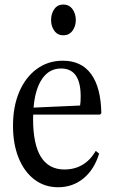

<svg xmlns="http://www.w3.org/2000/svg" viewBox="-20 -796 488 827"><path d="M230 10.5Q172 10.5 128.2 -22.8Q84.5 -56 60.2 -115.8Q36 -175.5 36 -254Q36 -337.5 63 -400.5Q90 -463.5 138.5 -499Q187 -534.5 251 -534.5Q330.5 -534.5 372.5 -477Q414.5 -419.5 416.5 -308.5L411 -302.5H123Q122.5 -293 122.5 -283.5Q122.5 -66 257.5 -66Q345.5 -66 392.5 -146L407 -134.5Q386 -65.5 339.5 -27.5Q293 10.5 230 10.5ZM243 -501Q192.5 -501 162 -457.2Q131.5 -413.5 124.5 -332.5L325 -341.5Q327.5 -354 327.5 -381Q327.5 -501 243 -501ZM252.5 -644Q228 -644 214 -663.5Q200 -683 200 -709Q200 -737.5 214 -757Q228 -776.5 252.5 -776.5Q277.5 -776.5 292 -757Q306.5 -737.5 306.5 -709Q306.5 -683 292.2 -663.5Q278 -644 252.5 -644Z"/></svg>

Font: Libre Caslon Condensed
Style: Regular
Weight: 400
Designer: Pablo Impallari, Rodrigo Fuenzalida, Katja Schimmel, Ertekin Erdin
Foundry: Pablo Impallari, Rodrigo Fuenzalida
Version: Version 2.000; ttfautohint (v1.8.4.7-5d5b);gftools[0.9.33]